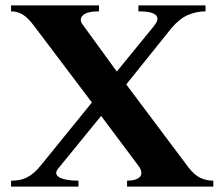

<svg xmlns="http://www.w3.org/2000/svg" viewBox="-20 -692 831 712"><path d="M771 0V-22Q746.6 -22 724.1 -32Q701.7 -42 679.2 -70.8L448.2 -378.9L615.2 -586.9Q645 -622.6 676.5 -636.2Q708 -649.9 742.2 -649.9V-671.9H493.2V-649.9Q522.5 -649.9 538.6 -645.5Q554.7 -641.1 560.3 -633.3Q565.9 -625.5 562.5 -615.2Q559.1 -605 548.8 -592.8L413.1 -426.8L287.1 -600.1Q272 -620.1 287.1 -635Q302.2 -649.9 347.2 -649.9V-671.9H21V-649.9Q44.9 -649.9 64.5 -637.9Q84 -626 106.9 -595.2L320.8 -312L131.8 -79.1Q118.2 -62 105 -50.8Q91.8 -39.6 78.4 -33.2Q64.9 -26.9 50.8 -24.4Q36.6 -22 21 -22V0H271V-22Q249 -22 231 -24.9Q212.9 -27.8 201.9 -33.4Q190.9 -39.1 188.7 -47.4Q186.5 -55.7 195.8 -66.9L355 -262.2L494.1 -76.2Q503.4 -63.5 504.2 -53.2Q504.9 -43 498.8 -36.1Q492.7 -29.3 480.2 -25.6Q467.8 -22 451.2 -22V0Z"/></svg>

Font: Galatia SIL
Style: Bold
Weight: 700
Designer: Development by SIL's NRSI team
Version: Version 2.1